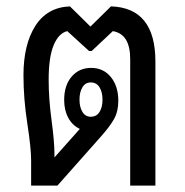

<svg xmlns="http://www.w3.org/2000/svg" viewBox="-20 -579 578 599"><path d="M77.1 0V-79.1Q77.1 -116.7 65.2 -193.8Q53.2 -271 53.2 -344.2Q53.2 -439.9 90.1 -498Q127 -556.2 198.2 -559.1L262.2 -496.1L326.2 -559.1Q464.8 -554.7 464.8 -387.2V0H386.2V-395Q386.2 -472.7 332 -481.9L266.1 -419.9H257.8L189.9 -481.9Q163.1 -475.6 147.5 -438.2Q131.8 -400.9 131.8 -330.1Q131.8 -270.5 140.9 -203.4Q149.9 -136.2 149.9 -98.1V-87.9L229 -176.8Q206.1 -187.5 193.1 -211.2Q180.2 -234.9 180.2 -267.1Q180.2 -313 203.6 -340.1Q227.1 -367.2 264.2 -367.2Q302.7 -367.2 325.9 -338.6Q349.1 -310.1 349.1 -264.2Q349.1 -231.4 335.7 -207.5Q322.3 -183.6 293 -150.9L159.2 0ZM263.2 -214.8Q281.2 -214.8 290.5 -229.7Q299.8 -244.6 299.8 -268.1Q299.8 -291.5 290.5 -306.6Q281.2 -321.8 263.2 -321.8Q246.1 -321.8 237.1 -306.6Q228 -291.5 228 -268.1Q228 -245.1 237.1 -230Q246.1 -214.8 263.2 -214.8Z"/></svg>

Font: Noto Sans Thai Looped Condensed
Style: Regular
Weight: 400
Width: 3
Designer: Sasikarn Vongin, Ben Mitchell
Foundry: The Fontpad Ltd
Version: Version 1.00